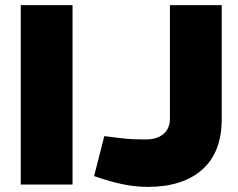

<svg xmlns="http://www.w3.org/2000/svg" viewBox="-20 -720 930 749"><path d="M61 0V-700H263V0ZM557 9Q517 9 476 2Q435 -5 387 -20L347 -33L387 -189L444 -182Q474 -178 499 -177Q524 -176 548 -176Q593 -176 618 -197.5Q643 -219 643 -257V-700H845V-256Q845 -126 769 -58.5Q693 9 557 9Z"/></svg>

Font: REM ExtraBold
Style: Regular
Weight: 800
Designer: Octavio Pardo
Foundry: Ashler Design
Version: Version 1.005;gftools[0.9.28]